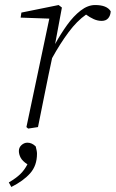

<svg xmlns="http://www.w3.org/2000/svg" viewBox="-20 -505 460 763"><path d="M85 0 176 -431 62 -435 65 -455 213 -485 226 -475 199 -330Q221 -370 246.5 -405.5Q272 -441 300.5 -463Q329 -485 358 -485Q405 -485 420 -460Q419 -443 410 -432.5Q401 -422 384 -422Q368 -422 352.5 -429Q337 -436 322 -447Q286 -422 252.5 -377Q219 -332 187 -274L173 -208Q162 -156 152 -104.5Q142 -53 131 0L92 6ZM25 238 15 220Q44 203 60.5 187Q77 171 89 148Q69 135 62 121.5Q55 108 55 95Q55 81 65.5 71.5Q76 62 89 62Q107 62 122 77Q124 86 125.5 92.5Q127 99 127 106Q127 153 100 183.5Q73 214 25 238Z"/></svg>

Font: Source Serif Pro Light
Style: Italic
Weight: 300
Italic angle: -12°
Designer: Frank Grießhammer
Foundry: Adobe Systems Incorporated
Version: Version 3.001;hotconv 1.0.111;makeotfexe 2.5.65597